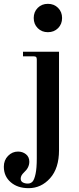

<svg xmlns="http://www.w3.org/2000/svg" viewBox="-72 -744 412 1002"><path d="M125 -597Q104 -618 104 -650Q104 -682 125 -703Q146 -724 178 -724Q210 -724 231 -703Q252 -682 252 -650Q252 -618 231 -597Q210 -576 178 -576Q146 -576 125 -597ZM-52 126Q-52 92 -30 69.5Q-8 47 22 47Q46 47 63.5 61Q81 75 81 100Q81 131 53 156Q36 172 36 188Q36 202 47 208Q58 214 73 214Q88 214 97.5 204Q107 194 113.5 164Q120 134 120 82V-434Q120 -443 116.5 -446.5Q113 -450 104 -450H48V-474H236V40Q236 134 189.5 186Q143 238 77 238Q20 238 -16 207Q-52 176 -52 126Z"/></svg>

Font: Old Standard TT
Style: Bold
Weight: 700
Designer: Alexey Kryukov <alexios@thessalonica.org.ru>
Version: Version 2.2